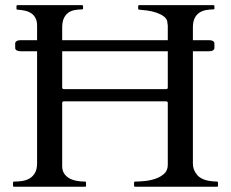

<svg xmlns="http://www.w3.org/2000/svg" viewBox="-20 -708 876 728"><path d="M33.2 0Q30.8 0 30 -1.5Q29.3 -2.9 29.3 -3.9V-15.6Q29.3 -16.6 30 -18.1Q30.8 -19.5 33.2 -19.5Q48.3 -19.5 63.7 -21.7Q79.1 -23.9 91.8 -31.2Q104.5 -38.6 112.5 -52.2Q120.6 -65.9 120.6 -89.4V-513.7H58.1Q48.8 -513.7 43.2 -517.1Q37.6 -520.5 37.6 -525.9V-543.5Q37.6 -548.8 43.2 -552.2Q48.8 -555.7 58.1 -555.7H120.6V-610.4Q120.6 -627 115.2 -638.2Q109.9 -649.4 100.1 -656.5Q90.3 -663.6 76.7 -667Q63 -670.4 46.4 -671.4Q42.5 -671.4 42.5 -675.3V-684.6Q42.5 -688.5 45.9 -688.5H291Q293.5 -688.5 294.2 -687Q294.9 -685.5 294.9 -684.6V-675.3Q294.9 -672.4 291 -672.4Q276.4 -672.4 262.7 -669.7Q249 -667 238.8 -659.7Q228.5 -652.3 222.2 -638.9Q215.8 -625.5 215.8 -603.5V-555.7H616.2V-611.3Q615.2 -615.7 615 -619.4Q614.7 -623 614.3 -626.5Q611.8 -638.2 600.1 -646.5Q588.4 -654.8 572.5 -660.2Q556.6 -665.5 539.3 -668Q522 -670.4 507.8 -671.4Q503.9 -671.4 503.9 -675.3V-684.6Q503.9 -688.5 507.3 -688.5H789.1Q791.5 -688.5 792.2 -687Q793 -685.5 793 -684.6V-675.3Q793 -672.4 789.1 -672.4Q774.4 -672.4 760.5 -669.7Q746.6 -667 735.6 -659.7Q724.6 -652.3 718 -638.9Q711.4 -625.5 711.4 -603.5V-555.7H772.9Q782.2 -555.7 787.6 -552.2Q793 -548.8 793 -543.5V-525.9Q793 -520.5 787.6 -517.1Q782.2 -513.7 772.9 -513.7H711.4V-88.4Q711.4 -75.7 715.1 -65.7Q718.8 -55.7 726.6 -45.9Q734.4 -35.2 752.2 -27.8Q770 -20.5 802.7 -19.5Q806.6 -19.5 806.6 -15.6V-3.9Q806.6 0 802.7 0H492.2Q489.7 0 489 -1.5Q488.3 -2.9 488.3 -3.9V-15.6Q488.3 -16.6 489 -18.1Q489.7 -19.5 492.2 -19.5Q506.8 -19.5 527.8 -21.5Q548.8 -23.4 568.6 -30Q588.4 -36.6 602.3 -49.1Q616.2 -61.5 616.2 -83V-315.9Q616.2 -320.8 614.7 -322.3Q613.3 -323.7 608.4 -323.7H223.6Q218.8 -323.7 217.3 -322.3Q215.8 -320.8 215.8 -315.9V-78.1Q215.8 -61.5 223.1 -50.3Q230.5 -39.1 242.4 -32.2Q254.4 -25.4 270 -22.5Q285.6 -19.5 302.2 -19.5Q305.2 -19.5 305.7 -18.1Q306.2 -16.6 306.2 -15.6V-3.9Q306.2 -2.9 305.7 -1.5Q305.2 0 302.7 0ZM215.8 -377.9Q215.8 -373 217.3 -371.6Q218.8 -370.1 223.6 -370.1H608.4Q613.3 -370.1 614.7 -371.6Q616.2 -373 616.2 -377.9V-513.7H215.8Z"/></svg>

Font: Kurinto Book Core
Style: Regular
Weight: 400
Designer: Kurinto was developed by Clint Goss from a range of fonts that are compatible with the SIL Open Font License Version 1.1
Foundry: Clinton F. Goss
Version: Version 2.196; July 25, 2020